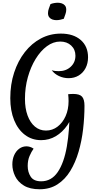

<svg xmlns="http://www.w3.org/2000/svg" viewBox="-20 -1051 727 1400"><path d="M524 -263Q508 -192 472 -139.5Q436 -87 387 -58Q338 -29 280 -29Q213 -29 162 -67.5Q111 -106 83 -175Q55 -244 55 -335Q55 -436 83 -521.5Q111 -607 161 -671Q211 -735 278 -770.5Q345 -806 424 -806Q515 -806 568.5 -759.5Q622 -713 622 -633Q622 -589 604 -554.5Q586 -520 554 -500.5Q522 -481 480 -481Q443 -481 410 -496.5Q377 -512 357 -539Q370 -535 382.5 -533.5Q395 -532 408 -532Q461 -532 495.5 -564Q530 -596 530 -645Q530 -690 499 -719Q468 -748 419 -748Q368 -748 322 -714Q276 -680 240 -621.5Q204 -563 183 -488Q162 -413 162 -330Q162 -261 181 -209Q200 -157 234.5 -128Q269 -99 315 -99Q362 -99 399.5 -127.5Q437 -156 458.5 -204.5Q480 -253 480 -314Q480 -339 477 -364ZM280 271Q355 271 401 203.5Q447 136 467.5 16.5Q488 -103 488 -260Q488 -286 485 -312.5Q482 -339 477 -364Q484 -365 495.5 -365.5Q507 -366 514 -366Q561 -366 578.5 -346Q596 -326 596 -280Q596 -196 586 -109.5Q576 -23 553 55.5Q530 134 492.5 195.5Q455 257 399.5 293Q344 329 269 329Q198 329 154 302Q110 275 90 233Q70 191 70 148Q70 110 83.5 80Q97 50 120.5 33Q144 16 173 16Q185 16 198.5 20Q212 24 225 33Q209 55 195.5 86.5Q182 118 182 159Q182 204 204 237.5Q226 271 280 271ZM445 -914Q433 -910 419 -907Q405 -904 391 -904Q377 -904 363 -908.5Q349 -913 339.5 -924.5Q330 -936 330 -955Q330 -972 336 -988Q342 -1004 348 -1021Q360 -1026 374.5 -1028.5Q389 -1031 402 -1031Q416 -1031 430 -1026.5Q444 -1022 453.5 -1011Q463 -1000 463 -980Q463 -964 457 -947.5Q451 -931 445 -914Z"/></svg>

Font: Merienda
Style: Regular
Weight: 400
Designer: Eduardo Rodriguez Tunni
Foundry: Eduardo Rodriguez Tunni
Version: Version 2.001